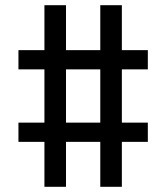

<svg xmlns="http://www.w3.org/2000/svg" viewBox="-20 -737 640 739"><path d="M151 -18V-191H51V-265H151V-470H51V-544H151V-717H234V-544H366V-717H449V-544H549V-470H449V-265H549V-191H449V-18H366V-191H234V-18ZM234 -265H366V-470H234Z"/></svg>

Font: Iosevka Curly Extended
Style: Regular
Weight: 400
Width: 7
Monospace: yes
Designer: Belleve Invis
Foundry: Belleve Invis
Version: Version 11.1.0; ttfautohint (v1.8.3)